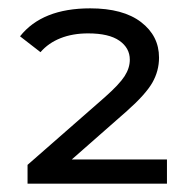

<svg xmlns="http://www.w3.org/2000/svg" viewBox="-20 -767 470 460"><path d="M380 -385V-327H46V-372L231 -534Q266 -565 278.5 -584.5Q291 -604 291 -624Q291 -652 266 -669.5Q241 -687 191 -687Q154 -687 125 -675.5Q96 -664 77 -642L28 -680Q81 -747 196 -747Q275 -747 318 -714Q361 -681 361 -629Q361 -597 345 -569Q329 -541 284 -501L152 -385Z"/></svg>

Font: APTA Sans Medium
Style: Bold
Weight: 500
Version: Version 7.200